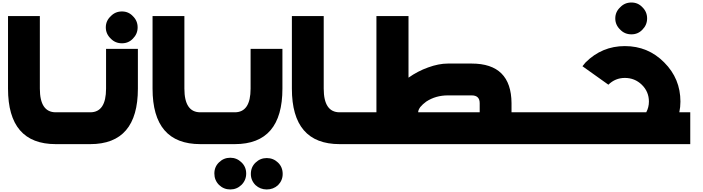

<svg xmlns="http://www.w3.org/2000/svg" viewBox="-20 -1132 5523 1508"><path d="M509.8 -250V0H418Q43 0 43 -436V-1005.9H293V-436Q293 -250 418 -250Z M1023.9 -828.6Q989.3 -792 938 -792Q885.3 -792 850.1 -828.6Q811 -865.7 811 -917Q811 -968.8 850.1 -1004.9Q885.3 -1042 938 -1042Q989.3 -1042 1023.9 -1004.9Q1061 -968.8 1061 -917Q1061 -865.7 1023.9 -828.6ZM490.2 0V-250H689Q813 -250 813 -436V-748H1063V-436Q1063 0 689 0Z M1645 -250V0H1553.2Q1178.2 0 1178.2 -436V-1005.9H1428.2V-436Q1428.2 -250 1553.2 -250Z M1987.3 322.3Q1950.2 285.2 1950.2 234.4Q1950.2 180.2 1987.3 145Q2024.4 109.4 2075.2 109.4Q2126.5 109.4 2163.6 145Q2200.2 180.2 2200.2 234.4Q2200.2 285.2 2163.6 322.3Q2126.5 356 2075.2 356Q2024.4 356 1987.3 322.3ZM1876.5 320.3Q1839.4 356 1788.6 356Q1737.3 356 1700.2 320.3Q1663.6 283.2 1663.6 231Q1663.6 178.2 1700.2 143.1Q1737.3 106.9 1788.6 106.9Q1839.4 106.9 1876.5 143.1Q1913.6 178.2 1913.6 231Q1913.6 283.2 1876.5 320.3ZM1625.5 0V-250H1824.2Q1948.2 -250 1948.2 -436V-748H2198.2V-436Q2198.2 0 1824.2 0Z M2739.3 -250V0H2647.5Q2272.5 0 2272.5 -436V-1005.9H2522.5V-436Q2522.5 -250 2647.5 -250Z M3497.6 -382.8Q3401.9 -382.8 3327.6 -334Q3298.8 -313 3280.8 -291Q3264.6 -268.1 3264.6 -252V-250H3747.6V-321.8Q3747.6 -382.8 3684.6 -382.8ZM4204.6 -250V0H2723.6V-250H2936.5V-1005.9H3188.5V-522Q3260.7 -573.2 3341.8 -602.1Q3425.8 -632.8 3497.6 -632.8H3684.6Q3995.6 -632.8 3997.6 -321.8V-250Z M5025.4 -898.9Q4990.7 -862.3 4939.5 -862.3Q4886.7 -862.3 4851.6 -898.9Q4812.5 -936 4812.5 -987.3Q4812.5 -1039.1 4851.6 -1075.2Q4886.7 -1112.3 4939.5 -1112.3Q4990.7 -1112.3 5025.4 -1075.2Q5062.5 -1039.1 5062.5 -987.3Q5062.5 -936 5025.4 -898.9ZM5401.4 -250V0H4181.6V-250H5055.7Q5076.7 -289.1 5076.7 -334Q5076.7 -412.1 5020.5 -466.8Q4965.3 -520 4887.7 -520Q4812.5 -520 4758.3 -466.8L4554.7 -611.8Q4568.4 -628.9 4578.6 -641.1Q4707.5 -770 4887.7 -770Q5070.3 -770 5197.3 -641.1Q5324.2 -514.2 5324.2 -334Q5324.2 -291 5315.4 -250Z"/></svg>

Font: DimaBlue
Style: Bold
Weight: 700
Designer: R.Balvardi
Foundry: Dima Software Group
Version: Version 1.00;February 3, 2019;FontCreator 11.5.0.2427 64-bit